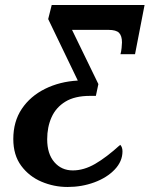

<svg xmlns="http://www.w3.org/2000/svg" viewBox="-20 -734 596 765"><path d="M249 11Q195 11 145.5 -10Q96 -31 64.5 -73.5Q33 -116 33 -180Q33 -250 67 -300.5Q101 -351 159.5 -380Q218 -409 290 -413L172 -658L186 -714H556L518 -518H460Q463 -528 464.5 -543Q466 -558 466 -565Q466 -591 454.5 -603Q443 -615 412 -615H267L372 -399L362 -352H339Q278 -352 240.5 -329Q203 -306 185.5 -267Q168 -228 168 -179Q168 -121 196.5 -88Q225 -55 270 -55Q314 -55 359 -81Q404 -107 459 -157Q468 -148 468 -131Q468 -91 437 -58.5Q406 -26 356 -7.5Q306 11 249 11Z"/></svg>

Font: Noto Serif ExtraCondensed
Style: Bold Italic
Weight: 700
Width: 2
Italic angle: -12°
Designer: Monotype Design Team
Foundry: Monotype Imaging Inc.
Version: Version 2.013; ttfautohint (v1.8.4.7-5d5b)